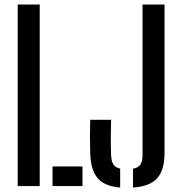

<svg xmlns="http://www.w3.org/2000/svg" viewBox="-20 -820 794 846"><path d="M58 0V-800H155V0ZM211.5 0V-86.5H343.5V0ZM566 6.5V-76.5Q589.5 -81 598.8 -95.2Q608 -109.5 608 -137V-800H705V-146.5Q705 -70.5 672.5 -34.5Q640 1.5 566 6.5ZM509.5 6.5Q441 1 410.2 -35Q379.5 -71 377.5 -146.5Q375.5 -219 377.5 -292H469.5Q468.5 -254.5 468.2 -214.5Q468 -174.5 469.5 -137Q470.5 -109.5 479.5 -95.5Q488.5 -81.5 509.5 -77Z"/></svg>

Font: Big Shoulders Stencil Text SemiBold
Style: Regular
Weight: 600
Designer: Patric King
Foundry: XO Type Co
Version: Version 1.000